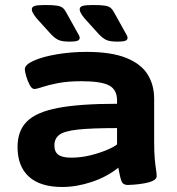

<svg xmlns="http://www.w3.org/2000/svg" viewBox="-20 -738 705 766"><path d="M228 8Q141 8 95.5 -33Q50 -74 50 -152Q50 -216 87.5 -253.5Q125 -291 212 -307.5Q299 -324 447 -324V-337Q447 -380 415.5 -397Q384 -414 304 -414Q251 -414 212 -406.5Q173 -399 149.5 -391Q126 -383 117 -383Q107 -383 98.5 -399Q90 -415 84.5 -434Q79 -453 79 -462Q79 -480 115 -496Q151 -512 207.5 -521.5Q264 -531 325 -531Q424 -531 483.5 -507Q543 -483 569 -441Q595 -399 595 -344V-174Q595 -130 597.5 -103.5Q600 -77 602.5 -61.5Q605 -46 605 -35Q605 -24 590.5 -17Q576 -10 555.5 -6.5Q535 -3 516.5 -1.5Q498 0 490 0Q471 0 465 -14.5Q459 -29 452 -69Q406 -32 345.5 -12Q285 8 228 8ZM264 -109Q303 -109 341 -118.5Q379 -128 408 -140.5Q437 -153 447 -162V-227Q344 -227 290 -221Q236 -215 216.5 -200Q197 -185 197 -158Q197 -132 213 -120.5Q229 -109 264 -109ZM448 -572Q419 -572 404.5 -578.5Q390 -585 374 -602L317 -665Q309 -675 303.5 -684Q298 -693 298 -701Q298 -711 310 -714.5Q322 -718 351 -718Q382 -718 398 -715.5Q414 -713 422 -706Q430 -699 436 -687L476 -615Q482 -604 485.5 -598Q489 -592 489 -587Q489 -580 481.5 -576Q474 -572 448 -572ZM257 -572Q228 -572 213.5 -578.5Q199 -585 183 -602L126 -665Q118 -675 112.5 -684Q107 -693 107 -701Q107 -711 119 -714.5Q131 -718 160 -718Q191 -718 207 -715.5Q223 -713 231 -706Q239 -699 245 -687L285 -615Q291 -604 294.5 -598Q298 -592 298 -587Q298 -580 290.5 -576Q283 -572 257 -572Z"/></svg>

Font: Asap Expanded
Style: Bold
Weight: 700
Width: 7
Designer: Pablo Cosgaya
Foundry: Omnibus-Type
Version: Version 3.001; ttfautohint (v1.8.4.7-5d5b)